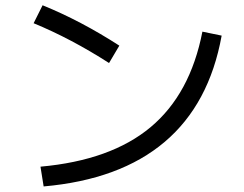

<svg xmlns="http://www.w3.org/2000/svg" viewBox="-20 -709 904 711"><path d="M729.5 -591.8 800.8 -577.1Q754.9 -323.2 589.6 -183.3Q424.3 -43.5 141.6 -18.6L129.9 -91.8Q390.6 -115.2 537.6 -238Q684.6 -360.8 729.5 -591.8ZM104.5 -623 137.7 -689.5Q279.8 -631.8 421.9 -540L383.8 -475.6Q243.2 -565.9 104.5 -623Z"/></svg>

Font: Pretendard GOV
Style: Regular
Weight: 400
Designer: Base glyphs from Inter by Rasmus Andersson; Hangeul glyphs from Noto Sans CJK(Source Han Sans) by Jang Soo-young and Kan
Foundry: Kil Hyung-jin
Version: Version 1.309